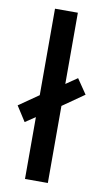

<svg xmlns="http://www.w3.org/2000/svg" viewBox="-101 -895 460 844"><g transform="rotate(10 129.0 -473.0)"><path d="M74 -93H176V-437L272 -504L227 -570L176 -535V-853H74V-467L-14 -406L29 -339L74 -369Z"/></g></svg>

Font: Noto Sans Kannada UI SemiCondensed Medium
Style: Regular
Weight: 500
Width: 4
Designer: Jelle Bosma - Monotype Design Team
Foundry: Monotype Imaging Inc.
Version: Version 2.005